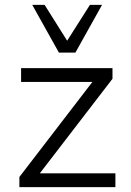

<svg xmlns="http://www.w3.org/2000/svg" viewBox="-20 -772 540 792"><path d="M60 0V-42L378 -456L382 -434H67V-491H444V-447L125 -32L121 -57H456V0ZM223 -555 113 -752H164L257 -604L351 -752H401L291 -555Z"/></svg>

Font: Nunito Sans 9pt Light
Style: Regular
Weight: 300
Version: Version 3.101;gftools[0.9.27]